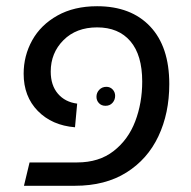

<svg xmlns="http://www.w3.org/2000/svg" viewBox="-20 -597 614 617"><path d="M75 -75H228Q298 -75 345 -111.5Q392 -148 414.5 -207Q437 -266 437 -335Q437 -420 399 -464.5Q361 -509 292 -509Q225 -509 184 -468Q143 -427 143 -367Q143 -323 166 -296Q189 -269 228 -264L221 -188Q147 -194 101.5 -240.5Q56 -287 56 -360Q56 -418 83.5 -467.5Q111 -517 164.5 -547Q218 -577 292 -577Q401 -577 462.5 -512Q524 -447 524 -327Q524 -233 489 -159Q454 -85 386 -42.5Q318 0 221 0H57ZM350 -289Q350 -301 342 -309.5Q334 -318 322 -318Q308 -318 299 -308.5Q290 -299 290 -286Q290 -274 298 -265.5Q306 -257 319 -257Q333 -257 341.5 -266.5Q350 -276 350 -289Z"/></svg>

Font: FiraGO Book
Style: Italic
Weight: 350
Italic angle: -8°
Designer: bBox Type GmbH
Foundry: bBox Type GmbH
Version: Version 1.001